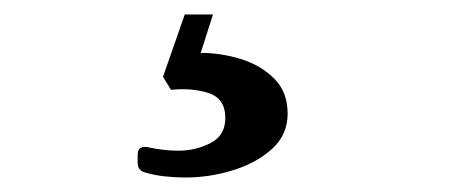

<svg xmlns="http://www.w3.org/2000/svg" viewBox="-20 -18 640 265"><path d="M170 196Q170 183 183 185Q206 190 226 190Q250 190 270.5 179.5Q291 169 291 145Q291 118 268 110.5Q245 103 216 106L205 88L235 2H274L257 55Q285 55 312.5 63.5Q340 72 358.5 90.5Q377 109 377 139Q377 168 355.5 187.5Q334 207 301.5 217Q269 227 236 227Q222 227 208 225.5Q194 224 180 220Q170 217 170 207Z"/></svg>

Font: Zen Old Mincho Black
Style: Regular
Weight: 900
Designer: Yoshimichi Ohira
Foundry: Positype
Version: Version 1.001